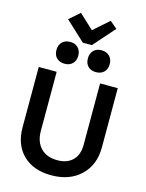

<svg xmlns="http://www.w3.org/2000/svg" viewBox="-161 -1228 1017 1333"><g transform="rotate(15 348.0 -561.5)"><path d="M316 -936 175 -1067 250 -1133 354 -1036 464 -1133 516 -1089 381 -936ZM513.5 -783Q492 -762 456 -762Q420 -762 399 -783Q378 -804 378 -840Q378 -876 399 -897.5Q420 -919 456 -919Q492 -919 513.5 -897.5Q535 -876 535 -840Q535 -804 513.5 -783ZM231 -762Q195 -762 173.5 -783Q152 -804 152 -840Q152 -876 173.5 -897.5Q195 -919 231 -919Q266 -919 287.5 -897.5Q309 -876 309 -840Q309 -804 287.5 -783Q266 -762 231 -762ZM341 10Q213 10 138.5 -62.5Q64 -135 64 -260V-694H193V-270Q193 -191 236 -146.5Q279 -102 356 -102Q426 -102 465.5 -141.5Q505 -181 505 -252V-694H632V-267Q632 -142 552.5 -66Q473 10 341 10Z"/></g></svg>

Font: Cantarell
Style: Bold
Weight: 700
Designer: Dave Crossland, Nikolaus Waxweiler, Florian Fecher, Jacques Le Bailly, Eben Sorkin, Alexei Vanyashin, Alexios Zavras, Em
Version: Version 0.303